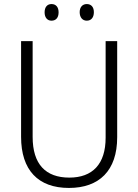

<svg xmlns="http://www.w3.org/2000/svg" viewBox="-20 -917 682 947"><path d="M200 -856C200 -831 213 -815 234 -815C256 -815 269 -830 269 -856C269 -882 256 -897 234 -897C213 -897 200 -882 200 -856ZM373 -857C373 -831 387 -815 408 -815C430 -815 443 -831 443 -857C443 -882 430 -897 408 -897C387 -897 373 -882 373 -857ZM558 -240V-714H501V-238C501 -107 436 -41 322 -41C205 -41 141 -107 141 -242V-714H84V-242C84 -78 168 10 320 10C469 10 558 -75 558 -240Z"/></svg>

Font: Noto Sans Khmer SemiCondensed Light
Style: Regular
Weight: 300
Width: 4
Designer: Danh Hong and the Monotype Design Team
Foundry: Monotype Imaging Inc.
Version: Version 2.004